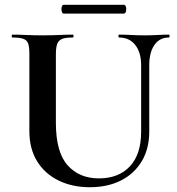

<svg xmlns="http://www.w3.org/2000/svg" viewBox="-20 -770 743 804"><path d="M571 -497Q571 -550 546.5 -581.5Q522 -613 478 -613Q476 -613 476 -619Q476 -625 478 -625Q503 -625 529.5 -623.5Q556 -622 587 -622Q614 -622 640 -623.5Q666 -625 688 -625Q690 -625 690 -619Q690 -613 688 -613Q648 -613 626.5 -581.5Q605 -550 605 -497V-219Q605 -148 574 -95.5Q543 -43 487 -14.5Q431 14 356 14Q283 14 225.5 -14Q168 -42 135.5 -94.5Q103 -147 103 -221V-544Q103 -573 98 -587.5Q93 -602 77.5 -607.5Q62 -613 32 -613Q29 -613 29 -619Q29 -625 32 -625Q58 -625 90 -623.5Q122 -622 158 -622Q196 -622 228 -623.5Q260 -625 285 -625Q288 -625 288 -619Q288 -613 285 -613Q255 -613 240 -607Q225 -601 219.5 -586Q214 -571 214 -542V-256Q214 -133 263 -78Q312 -23 394 -23Q477 -23 524 -73.5Q571 -124 571 -218ZM247 -713Q241 -713 238.5 -722.5Q236 -732 238.5 -741Q241 -750 247 -750H498Q505 -750 507.5 -741Q510 -732 507.5 -722.5Q505 -713 498 -713Z"/></svg>

Font: Cormorant Light
Style: Regular
Weight: 300
Designer: Christian Thalmann (Catharsis Fonts)
Foundry: Catharsis Fonts
Version: Version 4.000